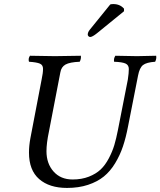

<svg xmlns="http://www.w3.org/2000/svg" viewBox="-20 -924 797 954"><path d="M124 -166Q124 -199.2 130.9 -236.8L187 -529.8Q193.8 -561.5 193.8 -582Q193.8 -601.1 178.2 -607.9Q162.6 -614.7 124 -617.2Q119.1 -632.8 128.9 -647Q218.8 -645 252.9 -645Q297.9 -645 381.8 -647Q383.8 -631.3 376 -617.2Q326.7 -615.2 305.4 -603.3Q284.2 -591.3 279.8 -564L223.1 -270Q210.9 -212.4 210.9 -172.9Q210.9 -111.3 246.1 -71.8Q281.2 -32.2 340.8 -32.2Q385.7 -32.2 421.4 -46.1Q457 -60.1 480 -81.8Q502.9 -103.5 520.8 -137.5Q538.6 -171.4 548.1 -203.4Q557.6 -235.4 565.9 -277.8L615.2 -528.8Q620.1 -561.5 620.1 -581.1Q620.1 -600.6 604 -608.2Q587.9 -615.7 546.9 -617.2Q543.9 -632.8 553.2 -647Q645 -645 661.1 -645Q687.5 -645 755.9 -647Q758.8 -633.3 751 -617.2Q707.5 -614.3 690.4 -600.6Q673.3 -586.9 666 -548.8L616.2 -295.9Q605.5 -239.7 590.8 -196.3Q576.2 -152.8 552 -112.8Q527.8 -72.8 495.8 -46.9Q463.9 -21 417.5 -5.6Q371.1 9.8 313 9.8Q225.1 9.8 174.6 -34.2Q124 -78.1 124 -166ZM527.8 -901.9Q533.7 -903.8 543 -903.8Q576.2 -903.8 596.2 -880.9V-868.2L461.9 -758.8Q438.5 -740.2 428.2 -740.2Q423.3 -740.2 419.7 -743.9Q416 -747.6 416 -752Q416 -763.7 425.8 -775.9Z"/></svg>

Font: Common Serif News
Style: Italic
Weight: 450
Italic angle: -12°
Designer: Philipp H. Poll, Khaled Hosny
Foundry: Stefan Peev, Context Ltd.
Version: Version 1.026